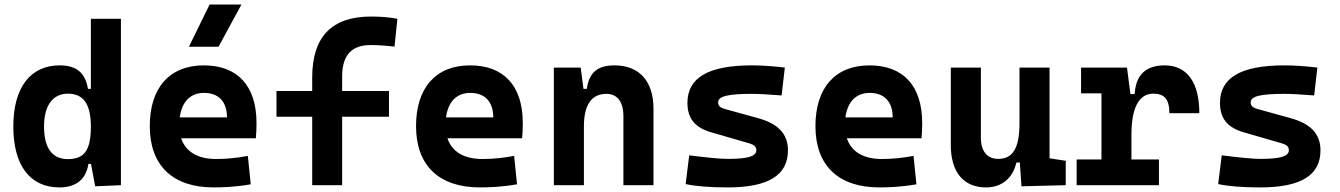

<svg xmlns="http://www.w3.org/2000/svg" viewBox="-20 -815 5899 845"><path d="M241.7 9.8C314 9.8 358.9 -24.9 369.1 -93.8H380.4L398.9 4.9L512.2 0V-732.4H379.9V-423.8H367.2C355.5 -493.2 318.4 -527.3 242.7 -527.3C113.3 -527.3 38.6 -429.2 38.6 -258.3C38.6 -85.4 113.3 9.8 241.7 9.8ZM379.9 -258.3C379.9 -157.7 354 -114.7 278.8 -114.7C210 -114.7 173.8 -163.1 173.8 -258.3C173.8 -350.1 211.9 -402.8 278.8 -402.8C346.2 -402.8 379.9 -358.4 379.9 -258.3Z M919.9 9.8C961.9 9.8 1017.1 7.8 1083.5 -3.9L1070.8 -128.9C1023.4 -120.1 978.5 -115.2 931.6 -115.2C850.6 -115.2 797.4 -146.5 777.3 -206.5H1106C1107.9 -227.5 1108.9 -249 1108.9 -273.4C1108.9 -438.5 1024.4 -527.3 877 -527.3C726.1 -527.3 639.2 -428.7 639.2 -259.8C639.2 -85.9 740.7 9.8 919.9 9.8ZM811.5 -609.4H941.9L1042.5 -794.9H902.3ZM771 -298.3C780.3 -367.7 818.4 -406.2 877.9 -406.2C941.4 -406.2 979 -368.2 979 -298.3Z M1354 0H1485.8V-301.3H1691.9V-414.6H1485.8V-478.5C1485.8 -571.3 1526.9 -616.7 1610.4 -616.7C1641.1 -616.7 1672.9 -614.7 1716.3 -609.9L1729 -732.4C1689.9 -739.3 1655.3 -742.2 1613.3 -742.2C1439.9 -742.2 1354 -653.3 1354 -473.6V-414.6H1196.8V-301.3H1354Z M2091.8 9.8C2133.8 9.8 2189 7.8 2255.4 -3.9L2242.7 -128.9C2195.3 -120.1 2150.4 -115.2 2103.5 -115.2C2022.5 -115.2 1969.2 -146.5 1949.2 -206.5H2277.8C2279.8 -227.5 2280.8 -249 2280.8 -273.4C2280.8 -438.5 2196.3 -527.3 2048.8 -527.3C1897.9 -527.3 1811 -428.7 1811 -259.8C1811 -85.9 1912.6 9.8 2091.8 9.8ZM1942.9 -298.3C1952.1 -367.7 1990.2 -406.2 2049.8 -406.2C2113.3 -406.2 2150.9 -368.2 2150.9 -298.3Z M2723.6 0H2856V-336.9C2856 -458 2793.5 -527.3 2684.1 -527.3C2606.9 -527.3 2572.3 -493.2 2562.5 -423.8H2547.9L2535.6 -517.6H2417.5V0H2549.8V-258.3C2549.8 -354.5 2583.5 -401.9 2649.4 -401.9C2696.8 -401.9 2723.6 -366.7 2723.6 -304.2Z M3182.6 9.8C3361.3 9.8 3447.8 -43.5 3447.8 -153.3C3447.8 -226.6 3403.8 -271 3314.9 -295.4L3169.9 -335.4C3149.4 -341.3 3140.6 -348.6 3140.6 -365.2C3140.6 -391.1 3184.1 -401.9 3286.1 -401.9C3316.9 -401.9 3360.4 -399.9 3419.9 -395L3434.1 -517.6C3380.9 -523.9 3333 -527.3 3289.1 -527.3C3098.1 -527.3 3005.4 -473.6 3005.4 -362.3C3005.4 -292.5 3040 -252.9 3109.4 -232.9L3277.8 -184.1C3299.3 -177.7 3308.6 -169.4 3308.6 -153.8C3308.6 -127 3271 -115.7 3182.6 -115.7C3150.9 -115.7 3095.2 -121.1 3013.2 -131.3L2997.6 -4.9C3043.5 4.9 3103.5 9.8 3182.6 9.8Z M3849.6 9.8C3891.6 9.8 3946.8 7.8 4013.2 -3.9L4000.5 -128.9C3953.1 -120.1 3908.2 -115.2 3861.3 -115.2C3780.3 -115.2 3727.1 -146.5 3707 -206.5H4035.6C4037.6 -227.5 4038.6 -249 4038.6 -273.4C4038.6 -438.5 3954.1 -527.3 3806.6 -527.3C3655.8 -527.3 3568.8 -428.7 3568.8 -259.8C3568.8 -85.9 3670.4 9.8 3849.6 9.8ZM3700.7 -298.3C3710 -367.7 3748 -406.2 3807.6 -406.2C3871.1 -406.2 3908.7 -368.2 3908.7 -298.3Z M4319.3 9.8C4387.7 9.8 4437 -29.3 4453.1 -99.6H4468.3L4475.6 4.9L4670.4 0V-107.4L4599.1 -118.2V-517.6H4466.8V-272C4466.8 -159.2 4435.1 -115.7 4373 -115.7C4325.2 -115.7 4296.9 -148.9 4296.9 -208.5V-517.6H4164.6V-175.8C4164.6 -57.6 4220.7 9.8 4319.3 9.8Z M4959.5 -222.7C4959.5 -337.9 4991.2 -402.8 5055.7 -402.8C5105 -402.8 5126.5 -377.9 5126.5 -316.9H5258.3C5258.3 -452.6 5204.1 -527.3 5106 -527.3C5022.5 -527.3 4979 -485.8 4973.6 -400.9H4955.1L4939.9 -517.6H4737.8V-404.3H4827.6V-113.3H4718.3V0H5080.6V-113.3H4959.5Z M5526.4 9.8C5705.1 9.8 5791.5 -43.5 5791.5 -153.3C5791.5 -226.6 5747.6 -271 5658.7 -295.4L5513.7 -335.4C5493.2 -341.3 5484.4 -348.6 5484.4 -365.2C5484.4 -391.1 5527.8 -401.9 5629.9 -401.9C5660.6 -401.9 5704.1 -399.9 5763.7 -395L5777.8 -517.6C5724.6 -523.9 5676.8 -527.3 5632.8 -527.3C5441.9 -527.3 5349.1 -473.6 5349.1 -362.3C5349.1 -292.5 5383.8 -252.9 5453.1 -232.9L5621.6 -184.1C5643.1 -177.7 5652.3 -169.4 5652.3 -153.8C5652.3 -127 5614.7 -115.7 5526.4 -115.7C5494.6 -115.7 5439 -121.1 5356.9 -131.3L5341.3 -4.9C5387.2 4.9 5447.3 9.8 5526.4 9.8Z"/></svg>

Font: Cascadia Mono NF
Style: Bold
Weight: 700
Monospace: yes
Designer: Aaron Bell
Foundry: Saja Typeworks
Version: Version 2404.023